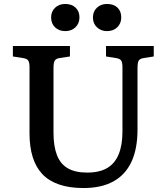

<svg xmlns="http://www.w3.org/2000/svg" viewBox="-20 -935 839 969"><path d="M401 14Q330 14 278 -4Q226 -22 193.5 -56.5Q161 -91 145 -142.5Q129 -194 129 -261V-595Q129 -620 122.5 -629.5Q116 -639 96 -642L45 -650V-703H333V-650L280 -642Q262 -639 256 -628.5Q250 -618 250 -592V-266Q250 -197 267.5 -152Q285 -107 322.5 -85.5Q360 -64 420 -64Q482 -64 521 -87Q560 -110 579 -156.5Q598 -203 598 -271V-595Q598 -620 591.5 -629.5Q585 -639 565 -642L515 -650V-703H756V-650L705 -642Q686 -639 680 -629Q674 -619 674 -591V-282Q674 -183 643 -117.5Q612 -52 551.5 -19Q491 14 401 14ZM520 -778Q490 -778 469.5 -797Q449 -816 449 -847Q449 -877 469 -896Q489 -915 520 -915Q554 -915 573 -896.5Q592 -878 592 -847Q592 -817 572 -797.5Q552 -778 520 -778ZM309 -778Q278 -778 258 -797Q238 -816 238 -847Q238 -877 258 -896Q278 -915 309 -915Q342 -915 361.5 -896.5Q381 -878 381 -847Q381 -817 361 -797.5Q341 -778 309 -778Z"/></svg>

Font: Literata 18pt Medium
Style: Regular
Weight: 500
Designer: Latin by Veronika Burian and Jose Scaglione. Greek by Irene Vlachou. Cyrillic by Vera Evstafieva.
Foundry: TypeTogether
Version: Version 3.103;gftools[0.9.29]